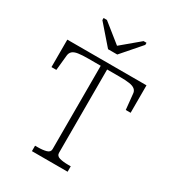

<svg xmlns="http://www.w3.org/2000/svg" viewBox="-219 -1066 1087 1193"><g transform="rotate(30 325.0 -469.5)"><path d="M302 -75V-673H212Q169 -673 142 -669Q115 -665 102 -653.5Q89 -642 87 -622L76 -513H41V-710H609V-513H574L563 -622Q562 -642 548.5 -653.5Q535 -665 508 -669Q481 -673 438 -673H348V-75Q348 -53 373 -46Q398 -39 435 -39H453V0H197V-39H215Q252 -39 277 -46Q302 -53 302 -75ZM290 -785H356L477 -924V-939H456L308 -815H348L193 -939H169V-924Z"/></g></svg>

Font: Roboto Serif Thin
Style: Regular
Weight: 250
Designer: Greg Gazdowicz
Foundry: Commercial Type
Version: Version 1.004